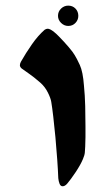

<svg xmlns="http://www.w3.org/2000/svg" viewBox="-20 -627 389 669"><path d="M198.2 22Q190.9 22 187.5 13.2Q184.1 4.4 183.1 -5.9Q182.1 -33.2 179.4 -71.3Q176.8 -109.4 173.1 -148.9Q169.4 -188.5 165.5 -221.4Q161.6 -254.4 158.7 -271.5Q156.7 -284.7 146.7 -304.7Q136.7 -324.7 120.6 -338.9Q97.7 -358.9 80.3 -370.8Q63 -382.8 55.7 -388.2Q49.3 -393.6 49.3 -399.9Q49.3 -404.8 52.7 -411.6Q69.8 -441.9 91.1 -472.4Q112.3 -502.9 135.7 -523.4Q141.1 -526.9 146.5 -526.9Q149.4 -526.9 155.3 -524.4Q167.5 -518.1 185.1 -500.2Q202.6 -482.4 218.5 -463.9Q234.4 -445.3 240.2 -435.1Q247.1 -424.3 258.1 -400.6Q269 -377 272.5 -329.1Q275.9 -294.9 276.9 -257.6Q277.8 -220.2 277.8 -187Q277.8 -167.5 277.8 -149.4Q277.8 -131.3 276.9 -116.2Q276.4 -105.5 275.6 -95.9Q274.9 -86.4 269 -72.8Q261.2 -53.7 243.7 -27.3Q226.1 -1 213.9 13.2Q206.1 22 198.2 22ZM217.8 -536.6Q203.6 -536.6 192.9 -547.1Q182.1 -557.6 182.1 -571.8Q182.1 -586.9 192.9 -597.2Q203.6 -607.4 217.8 -607.4Q232.9 -607.4 242.9 -597.2Q252.9 -586.9 252.9 -571.8Q252.9 -557.6 242.9 -547.1Q232.9 -536.6 217.8 -536.6Z"/></svg>

Font: David Libre
Style: Bold
Weight: 700
Designer: Ismar David, J. Victor Gaultney, Annie Olsen and Meir Sadan
Foundry: Monotype Imaging Inc. & SIL International
Version: Version 1.100; ttfautohint (v1.8.4.7-5d5b)